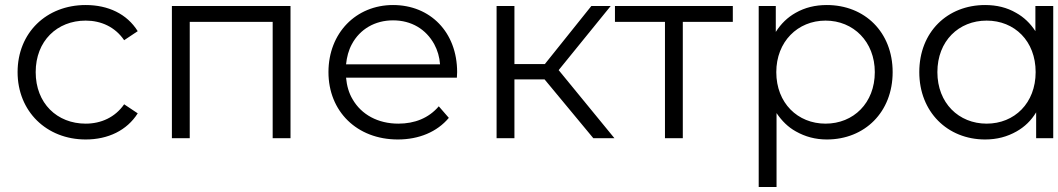

<svg xmlns="http://www.w3.org/2000/svg" viewBox="-20 -550 4211 764"><path d="M321 5C410 5 485 -31 528 -99L474 -135C438 -83 382 -58 321 -58C207 -58 122 -139 122 -263C122 -387 207 -468 321 -468C382 -468 438 -443 474 -390L528 -426C485 -495 410 -530 321 -530C165 -530 50 -420 50 -263C50 -107 165 5 321 5Z M735 0V-463H1065V0H1136V-526H664V0Z M1563 5C1647 5 1719 -25 1766 -81L1726 -127C1686 -80 1630 -58 1565 -58C1484 -58 1418 -94 1383 -155C1368 -180 1360 -209 1357 -241H1798C1798 -249 1799 -258 1799 -263C1799 -422 1692 -530 1544 -530C1397 -530 1287 -419 1287 -263C1287 -107 1400 5 1563 5ZM1357 -294C1360 -323 1367 -350 1380 -374C1412 -434 1472 -469 1544 -469C1617 -469 1675 -434 1708 -374C1721 -350 1729 -323 1731 -294Z M2027 -295V-526H1956V0H2027V-234H2147L2341 0H2425L2203 -271L2410 -526H2333L2148 -295Z M2697 0V-463H2896V-526H2427V-463H2626V0Z M3270 5C3421 5 3532 -104 3532 -263C3532 -422 3421 -530 3270 -530C3224 -530 3183 -520 3146 -499C3114 -481 3088 -456 3067 -423V-526H2999V194H3070V-100C3091 -69 3116 -44 3147 -27C3184 -6 3225 5 3270 5ZM3265 -58C3154 -58 3069 -140 3069 -263C3069 -384 3154 -468 3265 -468C3376 -468 3461 -384 3461 -263C3461 -140 3376 -58 3265 -58Z M3900 5C3947 5 3988 -6 4025 -27C4057 -45 4083 -70 4103 -103V0H4171V-526H4100V-426C4080 -457 4054 -482 4023 -499C3987 -520 3946 -530 3900 -530C3750 -530 3638 -423 3638 -263C3638 -105 3750 5 3900 5ZM3906 -58C3795 -58 3710 -140 3710 -263C3710 -387 3795 -468 3906 -468C4017 -468 4101 -387 4101 -263C4101 -140 4017 -58 3906 -58Z"/></svg>

Font: Montserrat Z
Style: Regular
Weight: 400
Designer: Julieta Ulanovsky
Foundry: Julieta Ulanovsky
Version: Version 8.000